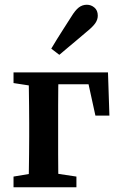

<svg xmlns="http://www.w3.org/2000/svg" viewBox="-20 -789 503 809"><path d="M100 0Q101 -26 101.5 -63Q102 -100 102.5 -140Q103 -180 103 -213V-272Q103 -304 102.5 -344Q102 -384 101.5 -422Q101 -460 100 -484H227Q226 -460 225.5 -422Q225 -384 225 -344Q225 -304 225 -272V-213Q225 -180 225 -140Q225 -100 225.5 -63Q226 -26 227 0ZM172 -434V-484H435L441 -302H382L343 -480L403 -434ZM37 0V-45L138 -62H189L302 -45V0ZM37 -439V-484H161V-423H141ZM196 -584Q208 -604 220.5 -624.5Q233 -645 248 -668Q263 -691 280 -718Q297 -746 312 -757.5Q327 -769 346 -769Q364 -769 378 -757Q392 -745 392 -723Q392 -706 381 -690.5Q370 -675 345 -655Q322 -635 302.5 -619Q283 -603 265.5 -588Q248 -573 230 -558Z"/></svg>

Font: Source Serif 4 18pt SemiBold
Style: Regular
Weight: 600
Designer: Frank Grießhammer
Foundry: Adobe Systems Incorporated
Version: Version 4.004;hotconv 1.0.116;makeotfexe 2.5.65601